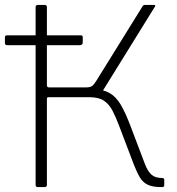

<svg xmlns="http://www.w3.org/2000/svg" viewBox="-25 -762 719 782"><path d="M312 -610V-589Q312 -578 299 -578H5Q-1 -578 -3 -580.5Q-5 -583 -5 -588V-609Q-5 -618 2 -618H305Q312 -618 312 -610ZM129 0Q124 0 122 -2.5Q120 -5 120 -10V-732Q120 -742 129 -742H157Q166 -742 166 -732V-415Q166 -406 175 -406H348V-399Q392 -399 419.5 -384Q447 -369 466.5 -336Q486 -303 506 -250L566 -92Q577 -64 592 -50.5Q607 -37 636 -37Q644 -37 644 -29V-8Q644 0 636 0H631Q597 0 577 -9.5Q557 -19 545 -39Q533 -59 520 -92L460 -250Q446 -287 432.5 -312.5Q419 -338 398 -352Q377 -366 340 -366H172Q166 -366 166 -360V-9Q166 0 156 0ZM325 -381V-406Q343 -406 351 -412.5Q359 -419 368 -434L556 -737Q559 -742 567 -742H603Q606 -742 607 -740Q608 -738 606 -735L396 -396Q394 -392 396 -388.5Q398 -385 404 -381Z"/></svg>

Font: Libre Franklin Thin
Style: Regular
Weight: 100
Designer: Pablo Impallari, Rodrigo Fuenzalida, Nhung Nguyen
Foundry: Impallari Type
Version: Version 3.000